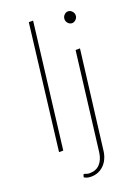

<svg xmlns="http://www.w3.org/2000/svg" viewBox="-169 -793 754 1048"><g transform="rotate(-20 208.5 -268.5)"><path d="M52 0ZM52 0 139.5 -723H164.5L76.5 0ZM353 -493 282.5 77Q279.5 100.5 270.5 120.5Q261.5 140.5 247.2 155Q233 169.5 213.8 177.8Q194.5 186 171.5 186Q158.5 186 149.2 183.2Q140 180.5 131.5 175.5L134.5 163Q136.5 159 139.2 158.8Q142 158.5 145.8 160Q149.5 161.5 155.5 163.5Q161.5 165.5 170.5 165.5Q208 165.5 230 141.5Q252 117.5 257.5 77L327.5 -493ZM393 -671Q393 -657.5 382.8 -647.2Q372.5 -637 360.5 -637Q347.5 -637 337.8 -647.2Q328 -657.5 328 -671Q328 -685 337.8 -695.2Q347.5 -705.5 360.5 -705.5Q373 -705.5 383 -695.2Q393 -685 393 -671Z"/></g></svg>

Font: Lato Thin
Style: Italic
Weight: 200
Italic angle: -7°
Designer: Lukasz Dziedzic
Foundry: tyPoland Lukasz Dziedzic
Version: Version 2.007; 2014-02-27